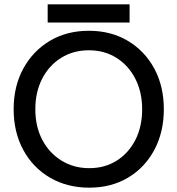

<svg xmlns="http://www.w3.org/2000/svg" viewBox="-20 -854 819 886"><path d="M392 12Q290 12 211 -34Q132 -80 87.5 -162Q43 -244 43 -350Q43 -456 87.5 -537.5Q132 -619 210 -665.5Q288 -712 390 -712Q492 -712 570 -665.5Q648 -619 692 -537.5Q736 -456 736 -350Q736 -244 692 -162Q648 -80 570.5 -34Q493 12 392 12ZM392 -78Q464 -78 519 -113Q574 -148 605 -209Q636 -270 636 -350Q636 -429 604.5 -490.5Q573 -552 517.5 -587Q462 -622 390 -622Q318 -622 262 -587Q206 -552 174.5 -490.5Q143 -429 143 -350Q143 -270 175 -209Q207 -148 263.5 -113Q320 -78 392 -78ZM200 -750V-834H578V-750Z"/></svg>

Font: Figtree Light Medium
Style: Regular
Weight: 500
Version: Version 2.001;gftools[0.9.30]